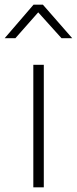

<svg xmlns="http://www.w3.org/2000/svg" viewBox="-73 -804 330 824"><path d="M70 -526H115V0H70ZM71 -784H111L237 -640H191L91 -751L-7 -640H-53Z"/></svg>

Font: Eudoxus Sans ExtraLight
Style: Regular
Weight: 200
Designer: Stijn de Vries
Foundry: tokotype
Version: Version 2.005